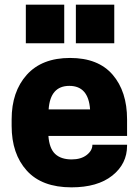

<svg xmlns="http://www.w3.org/2000/svg" viewBox="-20 -792 596 825"><path d="M526 -208H188Q192 -154 217 -130.5Q242 -107 288 -107Q328 -107 352.5 -126Q377 -145 377 -170H526V-166Q526 -88 462.5 -37.5Q399 13 287 13Q160 13 95 -59Q30 -131 30 -251V-279Q30 -398 95 -470.5Q160 -543 281 -543Q402 -543 464 -471Q526 -399 526 -279ZM471 -772V-606H306V-772ZM256 -772V-606H91V-772ZM189 -322H367Q360 -423 278 -423Q196 -423 189 -322Z"/></svg>

Font: Cooper Hewitt
Style: Bold
Weight: 711
Designer: Village Type and Design LLC
Foundry: Cooper Hewitt Smithsonian Design Museum
Version: 1.000